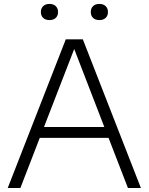

<svg xmlns="http://www.w3.org/2000/svg" viewBox="-20 -936 740 956"><path d="M617 0 520.5 -249.5H178L81.5 0H18.5L307.5 -740H392.5L681.5 0ZM199 -303.5H499.5L349.5 -692ZM183.5 -876Q183.5 -894.5 195 -905.5Q206.5 -916.5 226.5 -916.5Q246 -916.5 257.5 -905.5Q269 -894.5 269 -876Q269 -857.5 257.5 -846.8Q246 -836 226.5 -836Q206.5 -836 195 -846.8Q183.5 -857.5 183.5 -876ZM432 -876Q432 -894.5 443.5 -905.5Q455 -916.5 474.5 -916.5Q494.5 -916.5 506 -905.5Q517.5 -894.5 517.5 -876Q517.5 -857.5 506 -846.8Q494.5 -836 474.5 -836Q455 -836 443.5 -846.8Q432 -857.5 432 -876Z"/></svg>

Font: Encode Sans Semi Expanded Light
Style: Regular
Weight: 300
Width: 6
Designer: Multiple Designers
Foundry: Impallari Type
Version: Version 2.000